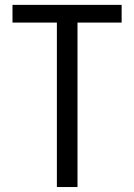

<svg xmlns="http://www.w3.org/2000/svg" viewBox="-20 -753 540 773"><path d="M209 0V-662.1H30.3V-733.4H469.7V-662.1H292V0Z"/></svg>

Font: Gen Shin Gothic Monospace Normal
Style: Regular
Weight: 350
Designer: [Source Han Sans]
Ryoko NISHIZUKA  (kana & ideographs); Paul D. Hunt (Latin, Greek & Cyrillic); Wenlong ZHANG  (bopomofo
Version: Version 1.002.20150607